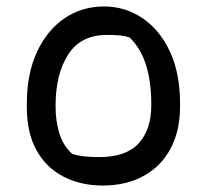

<svg xmlns="http://www.w3.org/2000/svg" viewBox="-20 -563 640 594"><path d="M302 -543Q367 -543 420.5 -507Q474 -471 505.5 -404Q537 -337 537 -243V-233Q537 -158 507.5 -103Q478 -48 424 -18.5Q370 11 298 11Q230 11 176.5 -16.5Q123 -44 93 -98Q63 -152 63 -232V-242Q63 -334 94 -401.5Q125 -469 179 -506Q233 -543 302 -543ZM311 -455Q230 -455 191 -394.5Q152 -334 152 -237V-231Q152 -191 163 -152.5Q174 -114 203 -87Q223 -81 243 -79Q263 -77 287 -77Q370 -77 409 -119.5Q448 -162 448 -237V-243Q448 -309 432 -361Q416 -413 381 -447Q366 -452 349 -453.5Q332 -455 311 -455Z"/></svg>

Font: Recursive Sn Csl St
Style: Regular
Weight: 400
Version: Version 1.079;hotconv 1.0.112;makeotfexe 2.5.65598; ttfautoh